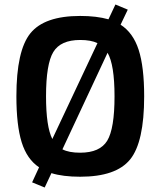

<svg xmlns="http://www.w3.org/2000/svg" viewBox="-20 -774 715 855"><path d="M517 -664Q573 -628 597.5 -552Q622 -476 622 -345Q622 -141 559.5 -64Q497 13 337 13Q260 13 209 -3L179 61L123 38L154 -29Q100 -65 76.5 -140.5Q53 -216 53 -345Q53 -549 115.5 -626Q178 -703 337 -703Q410 -703 463 -688L494 -754L549 -731ZM185 -345Q185 -210 213 -155L414 -582Q385 -596 337 -596Q250 -596 217.5 -542.5Q185 -489 185 -345ZM337 -94Q425 -94 457.5 -147.5Q490 -201 490 -345Q490 -486 459 -539L258 -109Q287 -94 337 -94Z"/></svg>

Font: Exo 2 Semi Bold
Style: Regular
Weight: 600
Designer: Natanael Gama
Version: Version 1.001;PS 001.001;hotconv 1.0.88;makeotf.lib2.5.64775